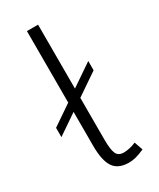

<svg xmlns="http://www.w3.org/2000/svg" viewBox="-196 -813 743 896"><g transform="rotate(-30 175.0 -365.0)"><path d="M305 -2Q275 11 256.5 15.5Q238 20 221 20Q163 20 138.5 -16Q114 -52 114 -132V-750H174V-131Q174 -76 184 -54.5Q194 -33 223 -33Q254 -33 289 -48ZM6 -291 292 -486V-436L6 -241Z"/></g></svg>

Font: Moderustic Light
Style: Regular
Weight: 300
Designer: Tural Alisoy
Foundry: TAFT Foundry
Version: Version 2.120